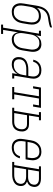

<svg xmlns="http://www.w3.org/2000/svg" viewBox="1260 -2035 980 3540"><g transform="rotate(90 1750.0 -265.0)"><path d="M198 8Q171 8 144.5 1.5Q118 -5 97.5 -20.5Q77 -36 64 -58.5Q51 -81 45 -107Q39 -133 40 -160.5Q41 -188 46 -215L66 -336Q70 -360 73.5 -383Q77 -406 81 -430Q85 -457 91 -484.5Q97 -512 106.5 -538.5Q116 -565 131 -590Q146 -615 167.5 -635Q189 -655 215 -668.5Q241 -682 268.5 -689Q296 -696 323.5 -700Q351 -704 379 -708.5Q407 -713 434.5 -719.5Q462 -726 488 -735L482 -698Q455 -688 426.5 -681Q398 -674 368.5 -669.5Q339 -665 310 -660.5Q281 -656 253.5 -645.5Q226 -635 202 -615Q178 -595 162.5 -569Q147 -543 138.5 -514.5Q130 -486 125 -457Q139 -475 156.5 -489.5Q174 -504 194 -513Q214 -522 235 -525.5Q256 -529 277 -529Q304 -529 330 -522.5Q356 -516 376.5 -500.5Q397 -485 410 -462Q423 -439 428.5 -413.5Q434 -388 433 -360.5Q432 -333 428 -305L408 -185Q404 -160 396 -135Q388 -110 374.5 -87.5Q361 -65 341 -46Q321 -27 297.5 -14.5Q274 -2 248.5 3Q223 8 198 8ZM199 -29Q220 -29 241 -33Q262 -37 281 -48Q300 -59 315.5 -75.5Q331 -92 342 -110.5Q353 -129 359 -149.5Q365 -170 369 -191L389 -311Q392 -333 393 -355Q394 -377 390.5 -397.5Q387 -418 377.5 -436.5Q368 -455 352.5 -468Q337 -481 316.5 -486.5Q296 -492 275 -492Q254 -492 233 -488Q212 -484 193 -473Q174 -462 158.5 -446Q143 -430 132 -411.5Q121 -393 115 -372.5Q109 -352 105 -332L85 -209Q82 -188 81 -166Q80 -144 83.5 -123.5Q87 -103 96 -84.5Q105 -66 120.5 -53Q136 -40 157 -34.5Q178 -29 199 -29Z M433 205V168H490L600 -493H547V-530H646L631 -437Q643 -460 660.5 -479.5Q678 -499 700 -513Q722 -527 747 -532.5Q772 -538 796 -538Q822 -538 847 -530.5Q872 -523 890 -506.5Q908 -490 918.5 -467Q929 -444 933 -419Q937 -394 935.5 -367.5Q934 -341 929 -315L908 -185Q904 -160 896.5 -136Q889 -112 876 -89.5Q863 -67 845 -48Q827 -29 804.5 -16Q782 -3 757 2.5Q732 8 708 8Q682 8 658 0.5Q634 -7 617 -23.5Q600 -40 590 -62.5Q580 -85 577 -109L531 168H606V205ZM700 -29Q721 -29 741.5 -33.5Q762 -38 781 -49Q800 -60 815.5 -76Q831 -92 842 -111Q853 -130 859 -150Q865 -170 869 -191L890 -321Q894 -342 895 -364Q896 -386 892 -406.5Q888 -427 879 -445.5Q870 -464 854.5 -477Q839 -490 818.5 -495.5Q798 -501 777 -501Q757 -501 736.5 -497Q716 -493 698 -482Q680 -471 665.5 -455Q651 -439 640.5 -420.5Q630 -402 624.5 -382.5Q619 -363 615 -343L594 -213Q590 -192 589 -170Q588 -148 591 -127.5Q594 -107 601.5 -88Q609 -69 623.5 -55Q638 -41 658 -35Q678 -29 700 -29Z M1165 8Q1143 8 1123 4Q1103 0 1086 -10Q1069 -20 1057 -36Q1045 -52 1039 -71Q1033 -90 1032.5 -111Q1032 -132 1035 -153Q1039 -176 1049.5 -199Q1060 -222 1078.5 -239.5Q1097 -257 1119.5 -268Q1142 -279 1166 -285.5Q1190 -292 1213.5 -294.5Q1237 -297 1260 -297H1378L1387 -349Q1390 -368 1390.5 -387.5Q1391 -407 1386 -425Q1381 -443 1371 -458Q1361 -473 1346 -483Q1331 -493 1312 -497Q1293 -501 1274 -501Q1249 -501 1223.5 -495.5Q1198 -490 1176 -474.5Q1154 -459 1139.5 -436.5Q1125 -414 1120 -388H1080Q1085 -410 1094 -430.5Q1103 -451 1117 -469Q1131 -487 1149.5 -501Q1168 -515 1189 -523Q1210 -531 1231.5 -534.5Q1253 -538 1274 -538Q1299 -538 1323.5 -533Q1348 -528 1368.5 -516Q1389 -504 1403 -484.5Q1417 -465 1424 -442Q1431 -419 1430.5 -393.5Q1430 -368 1426 -343L1375 -37H1428V0H1329L1346 -102Q1333 -77 1313.5 -55.5Q1294 -34 1269.5 -19.5Q1245 -5 1218 1.5Q1191 8 1165 8ZM1173 -29Q1195 -29 1217.5 -33Q1240 -37 1261 -47.5Q1282 -58 1300 -74.5Q1318 -91 1330.5 -110.5Q1343 -130 1350.5 -152Q1358 -174 1361 -196L1372 -260H1260Q1241 -260 1222.5 -258.5Q1204 -257 1184.5 -252.5Q1165 -248 1146.5 -240Q1128 -232 1112.5 -219Q1097 -206 1088 -188Q1079 -170 1076 -151Q1072 -127 1075 -103.5Q1078 -80 1091.5 -62Q1105 -44 1127 -36.5Q1149 -29 1173 -29Z M1584 0V-37H1680L1755 -493H1628L1610 -385H1570L1594 -530H1969L1945 -385H1905L1923 -493H1796L1720 -37H1810V0Z M1966 0V-37H2024L2100 -493H2047V-530H2198V-493H2140L2110 -310H2266Q2288 -310 2309 -306Q2330 -302 2348 -291.5Q2366 -281 2378.5 -264.5Q2391 -248 2397.5 -228Q2404 -208 2404 -186Q2404 -164 2401 -142Q2398 -122 2391 -102.5Q2384 -83 2372 -66Q2360 -49 2343 -35.5Q2326 -22 2306.5 -14Q2287 -6 2267 -3Q2247 0 2228 0ZM2065 -37H2228Q2251 -37 2274 -43Q2297 -49 2316.5 -64.5Q2336 -80 2347 -102.5Q2358 -125 2361 -148Q2364 -164 2364 -180Q2364 -196 2360 -211Q2356 -226 2347 -238.5Q2338 -251 2325.5 -259Q2313 -267 2297.5 -270Q2282 -273 2266 -273H2104Z M2701 8Q2673 8 2646.5 1.5Q2620 -5 2599 -20Q2578 -35 2564.5 -57.5Q2551 -80 2545 -106Q2539 -132 2540 -160Q2541 -188 2546 -215L2567 -345Q2571 -370 2579 -395Q2587 -420 2601 -442.5Q2615 -465 2634.5 -484Q2654 -503 2677.5 -515.5Q2701 -528 2726.5 -533Q2752 -538 2777 -538Q2804 -538 2830.5 -531.5Q2857 -525 2877.5 -509.5Q2898 -494 2911.5 -471.5Q2925 -449 2930.5 -423Q2936 -397 2935 -369.5Q2934 -342 2929 -315L2918 -247H2591L2585 -209Q2582 -188 2581 -166Q2580 -144 2583.5 -123.5Q2587 -103 2596.5 -84.5Q2606 -66 2622 -53Q2638 -40 2658.5 -34.5Q2679 -29 2701 -29Q2726 -29 2751.5 -34.5Q2777 -40 2799.5 -55Q2822 -70 2837.5 -93Q2853 -116 2859 -142H2899Q2891 -109 2873 -79.5Q2855 -50 2827 -29.5Q2799 -9 2766 -0.5Q2733 8 2701 8ZM2884 -283 2890 -321Q2894 -342 2895 -364Q2896 -386 2892 -406.5Q2888 -427 2879 -445.5Q2870 -464 2854.5 -477Q2839 -490 2818.5 -495.5Q2798 -501 2776 -501Q2755 -501 2734.5 -497Q2714 -493 2694.5 -482Q2675 -471 2659.5 -454.5Q2644 -438 2633.5 -419.5Q2623 -401 2616.5 -380.5Q2610 -360 2607 -339L2597 -283Z M2966 0V-37H3024L3100 -493H3047V-530H3274Q3295 -530 3316 -527Q3337 -524 3356 -516Q3375 -508 3390.5 -495Q3406 -482 3415 -464Q3424 -446 3426 -424.5Q3428 -403 3424 -382Q3421 -364 3413.5 -346Q3406 -328 3392.5 -313.5Q3379 -299 3361.5 -289.5Q3344 -280 3326 -274Q3347 -266 3365 -253.5Q3383 -241 3394.5 -222Q3406 -203 3408.5 -180Q3411 -157 3408 -134Q3404 -112 3394 -91Q3384 -70 3367 -54Q3350 -38 3329.5 -27.5Q3309 -17 3287 -10.5Q3265 -4 3243 -2Q3221 0 3199 0ZM3107 -293H3243Q3258 -293 3273 -294.5Q3288 -296 3303 -300.5Q3318 -305 3332 -312.5Q3346 -320 3357.5 -331.5Q3369 -343 3375.5 -357.5Q3382 -372 3384 -387Q3387 -402 3385.5 -417.5Q3384 -433 3377 -446Q3370 -459 3359 -468.5Q3348 -478 3334 -483.5Q3320 -489 3304.5 -491Q3289 -493 3274 -493H3140ZM3065 -37H3199Q3217 -37 3234.5 -38.5Q3252 -40 3269.5 -44.5Q3287 -49 3304 -57Q3321 -65 3335 -77Q3349 -89 3357 -106Q3365 -123 3368 -140Q3371 -158 3368.5 -175.5Q3366 -193 3357 -207.5Q3348 -222 3334 -231.5Q3320 -241 3303.5 -246.5Q3287 -252 3269.5 -254.5Q3252 -257 3234 -257H3101Z"/></g></svg>

Font: Iosevka Slab XLtObl
Style: Regular
Weight: 200
Italic angle: -9°
Monospace: yes
Designer: Belleve Invis
Foundry: Belleve Invis
Version: Version 11.1.1; ttfautohint (v1.8.3)